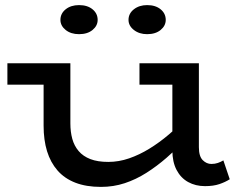

<svg xmlns="http://www.w3.org/2000/svg" viewBox="-20 -719 958 753"><path d="M376 14Q318 14 275.5 -2.5Q233 -19 205.5 -50.5Q178 -82 164.5 -126Q151 -170 151 -226V-471H256V-235Q256 -202 263.5 -174.5Q271 -147 288.5 -126.5Q306 -106 334.5 -95Q363 -84 405 -84Q446 -84 486.5 -98Q527 -112 566 -136Q605 -160 641 -190.5Q677 -221 709 -255V-172Q672 -134 633.5 -100.5Q595 -67 554 -41Q513 -15 469 -0.5Q425 14 376 14ZM9 -387V-471H234V-387ZM784 11Q747 11 718 -5Q689 -21 672.5 -52.5Q656 -84 656 -129V-471H760V-142Q760 -106 775 -91Q790 -76 809 -76Q823 -76 834.5 -80Q846 -84 856 -90L881 -16Q864 -5 840.5 3Q817 11 784 11ZM527 -387V-471H745V-387ZM557 -585Q526 -585 505 -601.5Q484 -618 484 -641Q484 -666 505 -682.5Q526 -699 557 -699Q590 -699 610 -682.5Q630 -666 630 -641Q630 -618 610 -601.5Q590 -585 557 -585ZM290 -585Q258 -585 237.5 -601.5Q217 -618 217 -641Q217 -666 237.5 -682.5Q258 -699 290 -699Q323 -699 343 -682.5Q363 -666 363 -641Q363 -618 343 -601.5Q323 -585 290 -585Z"/></svg>

Font: BioRhyme SemiExpanded
Style: Regular
Weight: 400
Width: 6
Designer: Aoife Mooney
Foundry: Aoife Mooney Type
Version: Version 1.600;gftools[0.9.33]